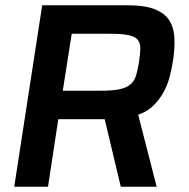

<svg xmlns="http://www.w3.org/2000/svg" viewBox="-20 -708 718 728"><path d="M34 0 140 -688H464Q530 -688 568 -672.5Q606 -657 623 -629Q640 -601 641.5 -561Q643 -521 635 -472Q631 -447 623.5 -417.5Q616 -388 601 -360Q586 -332 562.5 -308.5Q539 -285 504 -273L574 0H438L377 -256H201L162 0ZM218 -364H361Q406 -364 432.5 -369.5Q459 -375 474 -387.5Q489 -400 495.5 -420.5Q502 -441 507 -472Q512 -504 512 -525Q512 -546 501.5 -558Q491 -570 466 -575Q441 -580 396 -580H252Z"/></svg>

Font: Azeri Sans SemiBold
Style: Italic
Weight: 600
Designer: Hector Gatti & Omnibus-Type (original fonts) / Cristiano Sobral (main changes and remastering)
Foundry: Omnibus-Type
Version: Version 0.07;August 21, 2020;FontCreator 13.0.0.2681 64-bit;